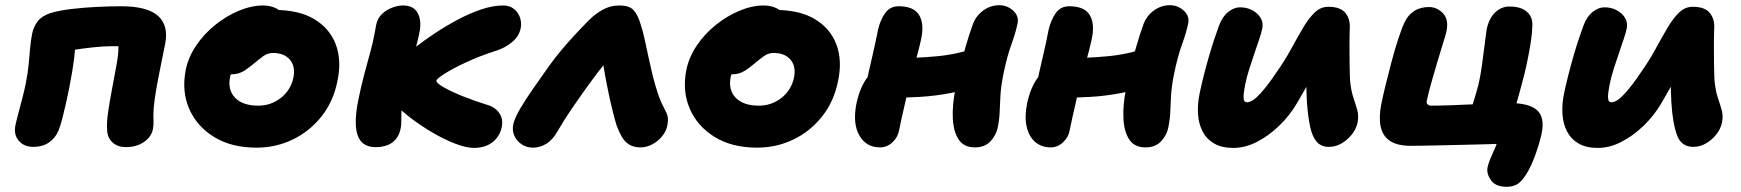

<svg xmlns="http://www.w3.org/2000/svg" viewBox="-20 -554 6674 736"><path d="M463 10Q432 10 412.5 -7Q393 -24 391 -51Q388 -81 394.5 -125Q401 -169 410 -216Q419 -263 426.5 -304.5Q434 -346 434 -370Q434 -382 433 -392.5Q432 -403 428 -424L461 -377H413Q377 -377 336 -372.5Q295 -368 257.5 -362Q220 -356 195 -349L263 -452Q272 -394 265 -337Q258 -280 245 -215Q239 -186 232.5 -156.5Q226 -127 219 -100Q212 -73 204 -53Q193 -26 168.5 -8.5Q144 9 107 9Q72 9 52 -14.5Q32 -38 39 -73Q43 -92 50.5 -120Q58 -148 66 -179Q74 -210 79 -235Q87 -276 90 -309Q93 -342 95.5 -370Q98 -398 103 -424Q109 -453 125.5 -473.5Q142 -494 174 -504Q207 -514 253.5 -519.5Q300 -525 350 -527.5Q400 -530 444 -530Q545 -530 586 -493Q627 -456 613 -385Q608 -360 600.5 -323.5Q593 -287 585.5 -248Q578 -209 573 -173.5Q568 -138 568 -114Q568 -103 568.5 -87.5Q569 -72 566 -58Q560 -29 531.5 -9.5Q503 10 463 10Z M963 12Q867 12 800.5 -29Q734 -70 705 -137.5Q676 -205 692 -286Q702 -335 732 -379.5Q762 -424 805 -458.5Q848 -493 896 -513Q944 -533 989 -533Q1009 -533 1028 -526.5Q1047 -520 1058.5 -506.5Q1070 -493 1066 -470Q1057 -430 1034 -399Q1011 -368 957 -352Q937 -347 916.5 -332.5Q896 -318 881 -299Q866 -280 862 -259Q852 -210 881 -179.5Q910 -149 970 -149Q1019 -149 1057 -179Q1095 -209 1105 -258Q1113 -300 1091 -325.5Q1069 -351 1027 -351Q1006 -351 989.5 -339Q973 -327 949 -307Q932 -293 919 -284.5Q906 -276 893.5 -272.5Q881 -269 865 -269Q846 -269 828.5 -289.5Q811 -310 820 -355Q826 -386 848.5 -415Q871 -444 902 -466.5Q933 -489 967 -502.5Q1001 -516 1031 -516Q1126 -516 1185 -480.5Q1244 -445 1267 -384Q1290 -323 1274 -246Q1259 -167 1213.5 -109Q1168 -51 1103 -19.5Q1038 12 963 12Z M1797 13Q1767 13 1724.5 -3.5Q1682 -20 1638.5 -45.5Q1595 -71 1558 -99Q1521 -127 1501 -149Q1483 -169 1474.5 -193.5Q1466 -218 1471 -245Q1476 -267 1490 -291.5Q1504 -316 1530 -339Q1545 -352 1575.5 -375.5Q1606 -399 1646.5 -426Q1687 -453 1732.5 -477.5Q1778 -502 1823.5 -517.5Q1869 -533 1909 -533Q1934 -533 1950.5 -519.5Q1967 -506 1973.5 -486Q1980 -466 1976 -446Q1970 -415 1943 -392.5Q1916 -370 1880 -359Q1818 -339 1766.5 -315Q1715 -291 1684.5 -271.5Q1654 -252 1653 -245Q1651 -237 1679 -220.5Q1707 -204 1753 -185.5Q1799 -167 1851 -151Q1868 -146 1881.5 -134.5Q1895 -123 1901.5 -105.5Q1908 -88 1903 -65Q1898 -42 1883.5 -24Q1869 -6 1847 3.5Q1825 13 1797 13ZM1421 10Q1383 10 1364.5 -11.5Q1346 -33 1344 -75Q1342 -117 1355 -178Q1365 -227 1377 -271.5Q1389 -316 1399.5 -354.5Q1410 -393 1415 -421Q1417 -429 1418.5 -439.5Q1420 -450 1422 -459Q1427 -484 1444.5 -500.5Q1462 -517 1484 -525Q1506 -533 1525 -533Q1566 -533 1581.5 -503.5Q1597 -474 1588 -430Q1581 -394 1570 -357Q1559 -320 1548 -286Q1537 -252 1531 -225Q1522 -177 1520 -147Q1518 -117 1518.5 -96.5Q1519 -76 1515 -58Q1510 -35 1496.5 -19.5Q1483 -4 1463.5 3Q1444 10 1421 10Z M2023 12Q1999 12 1980 -0.5Q1961 -13 1952 -33Q1943 -53 1947 -75Q1952 -100 1974 -137.5Q1996 -175 2026 -217.5Q2056 -260 2084 -300Q2106 -331 2132.5 -362.5Q2159 -394 2186.5 -423.5Q2214 -453 2239 -478Q2262 -501 2291 -517Q2320 -533 2354 -533Q2392 -533 2408.5 -515.5Q2425 -498 2437 -457Q2445 -432 2452 -399.5Q2459 -367 2466.5 -332.5Q2474 -298 2482 -264Q2493 -222 2501 -198Q2509 -174 2515.5 -160.5Q2522 -147 2528 -135Q2537 -119 2539.5 -106.5Q2542 -94 2538 -73Q2534 -51 2518 -31.5Q2502 -12 2480 -0.5Q2458 11 2435 11Q2410 11 2392.5 0.5Q2375 -10 2364 -29Q2353 -48 2344 -72Q2337 -94 2328 -130.5Q2319 -167 2310.5 -208.5Q2302 -250 2295.5 -288Q2289 -326 2287 -351L2344 -360Q2328 -347 2299.5 -312Q2271 -277 2237 -230Q2203 -183 2171 -136Q2139 -89 2118 -52Q2099 -18 2074.5 -3Q2050 12 2023 12Z M2882 12Q2786 12 2719.5 -29Q2653 -70 2624 -137.5Q2595 -205 2611 -286Q2621 -335 2651 -379.5Q2681 -424 2724 -458.5Q2767 -493 2815 -513Q2863 -533 2908 -533Q2928 -533 2947 -526.5Q2966 -520 2977.5 -506.5Q2989 -493 2985 -470Q2976 -430 2953 -399Q2930 -368 2876 -352Q2856 -347 2835.5 -332.5Q2815 -318 2800 -299Q2785 -280 2781 -259Q2771 -210 2800 -179.5Q2829 -149 2889 -149Q2938 -149 2976 -179Q3014 -209 3024 -258Q3032 -300 3010 -325.5Q2988 -351 2946 -351Q2925 -351 2908.5 -339Q2892 -327 2868 -307Q2851 -293 2838 -284.5Q2825 -276 2812.5 -272.5Q2800 -269 2784 -269Q2765 -269 2747.5 -289.5Q2730 -310 2739 -355Q2745 -386 2767.5 -415Q2790 -444 2821 -466.5Q2852 -489 2886 -502.5Q2920 -516 2950 -516Q3045 -516 3104 -480.5Q3163 -445 3186 -384Q3209 -323 3193 -246Q3178 -167 3132.5 -109Q3087 -51 3022 -19.5Q2957 12 2882 12Z M3354 11Q3300 11 3274 -35Q3248 -81 3263 -157Q3277 -222 3307 -260Q3337 -298 3360 -313Q3373 -322 3387 -326.5Q3401 -331 3415 -331Q3488 -331 3568 -338Q3648 -345 3718 -370L3743 -233Q3688 -210 3627 -198Q3566 -186 3504.5 -182.5Q3443 -179 3385 -179L3296 -212Q3308 -271 3322 -330Q3336 -389 3346 -441Q3354 -476 3372.5 -503Q3391 -530 3425 -530Q3482 -530 3502.5 -497.5Q3523 -465 3512 -409Q3507 -385 3499.5 -356Q3492 -327 3483.5 -297Q3475 -267 3468 -240.5Q3461 -214 3457 -196Q3452 -168 3444.5 -137Q3437 -106 3427 -57Q3422 -28 3401 -8.5Q3380 11 3354 11ZM3717 11Q3675 11 3655 -19Q3635 -49 3632.5 -99.5Q3630 -150 3642 -211Q3662 -307 3679.5 -368Q3697 -429 3710 -463Q3722 -494 3749.5 -514Q3777 -534 3811 -534Q3841 -534 3863.5 -513.5Q3886 -493 3881 -466Q3874 -430 3857 -383.5Q3840 -337 3826 -268Q3817 -222 3815 -187.5Q3813 -153 3812 -125Q3811 -97 3805 -67Q3799 -36 3777 -12.5Q3755 11 3717 11Z M4008 11Q3972 11 3948 -10Q3924 -31 3915.5 -68.5Q3907 -106 3917 -157Q3931 -222 3961 -260Q3991 -298 4014 -313Q4027 -322 4041 -326.5Q4055 -331 4069 -331Q4142 -331 4222 -338Q4302 -345 4372 -370L4397 -233Q4342 -210 4281 -198Q4220 -186 4158.5 -182.5Q4097 -179 4039 -179L3950 -212Q3962 -271 3976 -330Q3990 -389 4000 -441Q4008 -476 4026.5 -503Q4045 -530 4079 -530Q4136 -530 4156.5 -497.5Q4177 -465 4166 -409Q4161 -385 4153.5 -356Q4146 -327 4137.5 -297Q4129 -267 4122 -240.5Q4115 -214 4111 -196Q4106 -168 4098.5 -137Q4091 -106 4081 -57Q4076 -28 4055 -8.5Q4034 11 4008 11ZM4371 11Q4329 11 4309 -19Q4289 -49 4286.5 -99.5Q4284 -150 4296 -211Q4316 -307 4333.5 -368Q4351 -429 4364 -463Q4376 -494 4403.5 -514Q4431 -534 4465 -534Q4495 -534 4517.5 -513.5Q4540 -493 4535 -466Q4528 -430 4511 -383.5Q4494 -337 4480 -268Q4471 -222 4469 -187.5Q4467 -153 4466 -125Q4465 -97 4459 -67Q4453 -36 4431 -12.5Q4409 11 4371 11Z M4708 13Q4663 13 4634 -4Q4605 -21 4590 -50Q4575 -79 4572.5 -116Q4570 -153 4578 -193Q4585 -227 4594.5 -264.5Q4604 -302 4614.5 -338.5Q4625 -375 4635.5 -406Q4646 -437 4653 -456Q4666 -491 4688.5 -508.5Q4711 -526 4733 -526Q4760 -526 4781 -514.5Q4802 -503 4812.5 -485Q4823 -467 4819 -446Q4816 -430 4807.5 -405Q4799 -380 4789 -350.5Q4779 -321 4769 -290Q4759 -259 4753 -229Q4750 -214 4748 -198.5Q4746 -183 4748 -172.5Q4750 -162 4760 -162Q4781 -162 4811 -195Q4841 -228 4872 -275Q4904 -320 4928.5 -365Q4953 -410 4974.5 -446.5Q4996 -483 5019 -505.5Q5042 -528 5072 -528Q5119 -528 5138 -503.5Q5157 -479 5154 -443Q5153 -417 5153 -378Q5153 -339 5153.5 -302.5Q5154 -266 5155 -248Q5159 -206 5168 -179.5Q5177 -153 5183 -131.5Q5189 -110 5184 -84Q5179 -60 5162.5 -39Q5146 -18 5123 -4.5Q5100 9 5074 9Q5044 9 5027 -11Q5010 -31 5002 -69Q4994 -107 4990 -160Q4988 -198 4987.5 -235Q4987 -272 4988 -307Q4989 -342 4990 -373L5053 -341Q5047 -328 5034.5 -304.5Q5022 -281 5002 -245.5Q4982 -210 4952 -159Q4924 -111 4883.5 -72Q4843 -33 4798 -10Q4753 13 4708 13Z M5756 162Q5713 162 5695.5 137Q5678 112 5682 89Q5686 69 5700 38.5Q5714 8 5723 -17L5735 -3Q5714 -2 5676.5 -1Q5639 0 5594.5 1Q5550 2 5507 3Q5464 4 5432 4.5Q5400 5 5389 5Q5336 5 5308 -14Q5280 -33 5272.5 -69Q5265 -105 5275 -155Q5280 -181 5290.5 -224Q5301 -267 5313.5 -314.5Q5326 -362 5339.5 -403.5Q5353 -445 5364 -468Q5377 -496 5400.5 -511.5Q5424 -527 5458 -527Q5488 -527 5511 -503.5Q5534 -480 5525 -435Q5524 -428 5514.5 -397.5Q5505 -367 5492.5 -325.5Q5480 -284 5468 -241.5Q5456 -199 5449 -166Q5448 -158 5453 -153.5Q5458 -149 5465 -149Q5499 -149 5540.5 -150.5Q5582 -152 5624.5 -154Q5667 -156 5704 -157.5Q5741 -159 5766 -159Q5840 -159 5871 -132.5Q5902 -106 5890 -44Q5886 -25 5879.5 -3Q5873 19 5865 41Q5857 63 5848 82Q5829 122 5809 142Q5789 162 5756 162ZM5616 -119Q5618 -128 5624.5 -150.5Q5631 -173 5639.5 -201Q5648 -229 5653 -256Q5657 -277 5661 -305.5Q5665 -334 5668.5 -362.5Q5672 -391 5675 -413Q5678 -435 5679 -442Q5688 -484 5711.5 -506.5Q5735 -529 5766 -529Q5810 -529 5833 -509Q5856 -489 5854 -454Q5853 -425 5848 -392.5Q5843 -360 5836 -326Q5831 -300 5824.5 -274Q5818 -248 5811 -222Q5804 -196 5797 -171Q5790 -146 5782 -123Z M6105 13Q6060 13 6031 -4Q6002 -21 5987 -50Q5972 -79 5969.5 -116Q5967 -153 5975 -193Q5982 -227 5991.5 -264.5Q6001 -302 6011.5 -338.5Q6022 -375 6032.5 -406Q6043 -437 6050 -456Q6063 -491 6085.5 -508.5Q6108 -526 6130 -526Q6157 -526 6178 -514.5Q6199 -503 6209.5 -485Q6220 -467 6216 -446Q6213 -430 6204.5 -405Q6196 -380 6186 -350.5Q6176 -321 6166 -290Q6156 -259 6150 -229Q6147 -214 6145 -198.5Q6143 -183 6145 -172.5Q6147 -162 6157 -162Q6178 -162 6208 -195Q6238 -228 6269 -275Q6301 -320 6325.5 -365Q6350 -410 6371.5 -446.5Q6393 -483 6416 -505.5Q6439 -528 6469 -528Q6516 -528 6535 -503.5Q6554 -479 6551 -443Q6550 -417 6550 -378Q6550 -339 6550.5 -302.5Q6551 -266 6552 -248Q6556 -206 6565 -179.5Q6574 -153 6580 -131.5Q6586 -110 6581 -84Q6576 -60 6559.5 -39Q6543 -18 6520 -4.5Q6497 9 6471 9Q6425 9 6408.5 -36Q6392 -81 6387 -160Q6385 -198 6384.5 -235Q6384 -272 6385 -307Q6386 -342 6387 -373L6450 -341Q6440 -321 6416.5 -278Q6393 -235 6349 -159Q6321 -111 6280.5 -72Q6240 -33 6195 -10Q6150 13 6105 13Z"/></svg>

Font: Shantell Sans ExtraBold
Style: Italic
Weight: 800
Italic angle: -11°
Designer: Stephen Nixon, Anya Danilova, Shantell Martin
Foundry: Arrow Type
Version: Version 1.011;[c5ecc13dd]